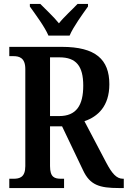

<svg xmlns="http://www.w3.org/2000/svg" viewBox="-20 -951 646 971"><path d="M225 -771H332C351 -816 398 -880 425 -918V-931H372C346 -903 304 -866 278 -833C252 -866 211 -903 184 -931H131V-918C158 -880 206 -816 225 -771ZM27 0H304V-47H290C256 -47 233 -54 233 -111V-312H294L400 -90C435 -15 483 0 582 0H606V-47H602C569 -47 546 -74 517 -129L407 -338C474 -361 533 -413 533 -525C533 -650 464 -714 293 -714H27V-667H48C77 -667 108 -659 108 -602V-111C108 -54 79 -47 48 -47H27ZM279 -364H233V-661H281C365 -661 401 -617 401 -518C401 -418 366 -364 279 -364Z"/></svg>

Font: Noto Serif Devanagari Condensed SemiBold
Style: Regular
Weight: 600
Width: 3
Designer: Universal Thirst, Indian Type Foundry and the Monotype Design Team
Foundry: Monotype Imaging Inc.
Version: Version 2.004